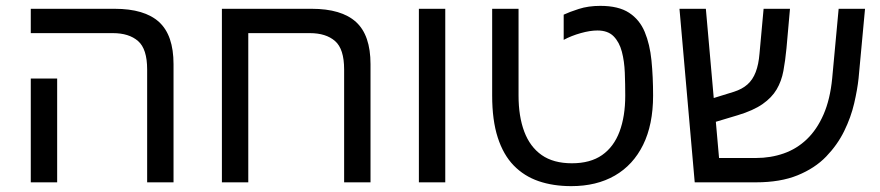

<svg xmlns="http://www.w3.org/2000/svg" viewBox="-20 -622 3001 655"><path d="M482 0V-385Q482 -455 451 -482Q420 -509 365 -509H85V-592H371Q473 -592 522.5 -547Q572 -502 572 -403V0ZM85 0V-354H175V0Z M1043 -592Q1145 -592 1194.5 -547Q1244 -502 1244 -403V0H1154V-385Q1154 -455 1123 -482Q1092 -509 1037 -509H827V0H737V-592Z M1409 0V-592H1499V0Z M1929 13Q1867 13 1817.5 -4Q1768 -21 1732.5 -57.5Q1697 -94 1678 -153Q1659 -212 1659 -296V-592H1749V-296Q1749 -225 1768.5 -173Q1788 -121 1828 -93Q1868 -65 1931 -65Q1994 -65 2034 -93Q2074 -121 2093.5 -173Q2113 -225 2113 -296Q2113 -335 2111.5 -374Q2110 -413 2101.5 -445.5Q2093 -478 2073.5 -498Q2054 -518 2018 -518Q1993 -518 1961 -509Q1929 -500 1903 -486V-572Q1922 -581 1954.5 -591.5Q1987 -602 2028 -602Q2090 -602 2126 -578.5Q2162 -555 2179.5 -513Q2197 -471 2202.5 -415.5Q2208 -360 2208 -296Q2208 -197 2174 -128Q2140 -59 2077.5 -23Q2015 13 1929 13Z M2350 0 2298 -592H2388L2433 -83H2559Q2609 -83 2653.5 -98.5Q2698 -114 2732.5 -147Q2767 -180 2789.5 -231.5Q2812 -283 2819 -355L2841 -592H2931L2909 -355Q2905 -317 2894 -269.5Q2883 -222 2860 -175Q2837 -128 2798.5 -88Q2760 -48 2701 -24Q2642 0 2559 0ZM2407 -202 2400 -283 2484 -309Q2512 -318 2530 -334Q2548 -350 2558 -376Q2568 -402 2571 -439L2585 -592H2675L2663 -457Q2659 -415 2652.5 -380Q2646 -345 2629.5 -317Q2613 -289 2581.5 -267Q2550 -245 2497 -229Z"/></svg>

Font: Noto Sans Hebrew
Style: Regular
Weight: 400
Designer: Monotype Design Team
Foundry: Monotype Imaging Inc.
Version: Version 2.003